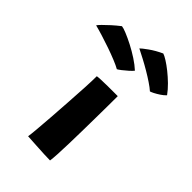

<svg xmlns="http://www.w3.org/2000/svg" viewBox="-344 -858 950 950"><g transform="rotate(45 130.5 -383.0)"><path d="M195.5 3Q182.5 3 154.2 1.8Q126 0.5 93.5 -1.5Q61 -3.5 34 -5Q36.5 -18 40 -58Q43.5 -98 47.5 -152.5Q51.5 -207 55.2 -265.2Q59 -323.5 61.8 -374.2Q64.5 -425 64.5 -455.5Q73.5 -457 93.5 -457.8Q113.5 -458.5 136.5 -458.8Q159.5 -459 179.2 -459Q199 -459 207.5 -459Q207.5 -433 207.2 -393.5Q207 -354 206.2 -307Q205.5 -260 204.8 -212.2Q204 -164.5 202.8 -121Q201.5 -77.5 199.8 -45Q198 -12.5 195.5 3ZM-22.5 -718.5Q-11.5 -717.5 13 -707.5Q37.5 -697.5 68 -681.8Q98.5 -666 128 -646.8Q157.5 -627.5 178.5 -608Q172 -599.5 157.8 -586.8Q143.5 -574 129.5 -563.2Q115.5 -552.5 110 -550Q93.5 -559.5 65.2 -571Q37 -582.5 4 -594Q-29 -605.5 -60.5 -615.2Q-92 -625 -116 -631Q-112.5 -637 -98.2 -651.5Q-84 -666 -64 -684Q-44 -702 -22.5 -718.5ZM217.5 -767.5Q228 -764.5 248 -752Q268 -739.5 291.5 -720.8Q315 -702 337.8 -679.8Q360.5 -657.5 377 -634.5Q366.5 -623 351.2 -613Q336 -603 322.8 -596.2Q309.5 -589.5 303.5 -588Q289 -601 266.2 -616.2Q243.5 -631.5 217.2 -647Q191 -662.5 164.5 -676.5Q138 -690.5 116 -701.5Q123.5 -709.5 152 -730Q180.5 -750.5 217.5 -767.5Z"/></g></svg>

Font: Grandstander Thin
Style: Bold
Weight: 700
Version: Version 1.200